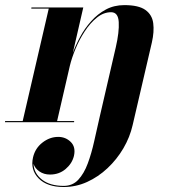

<svg xmlns="http://www.w3.org/2000/svg" viewBox="-74 -490 722 770"><path d="M-53.5 -4.5H17L121.5 -455.5H51.5L52 -460H260L218 -277.5Q229.5 -309 247.8 -342.8Q266 -376.5 291.8 -405.2Q317.5 -434 350.5 -451.8Q383.5 -469.5 424.5 -469.5Q482 -469.5 509 -450.2Q536 -431 540.5 -397Q545 -363 535 -319.5L458 11.5Q447 60 420.8 104.8Q394.5 149.5 357.2 184.5Q320 219.5 275.2 239.8Q230.5 260 181.5 260Q115 260 81 225.5Q47 191 58.5 141Q67 104.5 96.2 81.8Q125.5 59 159.5 59Q189.5 59 210 79.5Q230.5 100 222.5 135.5Q215 166 189 188Q163 210 126.5 210Q102 210 84 197.5Q66 185 60.5 167Q62 205 94.2 230.2Q126.5 255.5 181.5 255.5Q217 255.5 240 230.8Q263 206 278 165.5Q293 125 303.8 76.2Q314.5 27.5 325.5 -20L390.5 -301Q404.5 -362 402.2 -401.5Q400 -441 371.5 -441Q341.5 -441 314.8 -419.5Q288 -398 266 -364.5Q244 -331 228.8 -294Q213.5 -257 206 -225.5L155 -4.5H223.5L223 0H-54Z"/></svg>

Font: Bodoni* 36pt
Style: Bold Italic
Weight: 700
Italic angle: -13°
Version: Version 2.3